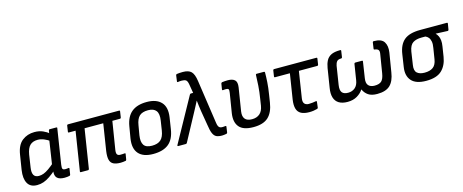

<svg xmlns="http://www.w3.org/2000/svg" viewBox="-39 -1289 4575 1896"><g transform="rotate(-15 2248.0 -341.5)"><path d="M167 12Q98 12 70.5 -37.5Q43 -87 56 -172L80 -322Q95 -418 148 -459.5Q201 -501 274 -501Q323 -501 361 -484Q399 -467 418 -448L411 -371Q384 -391 350.5 -405Q317 -419 286 -419Q235 -419 206.5 -391.5Q178 -364 167 -299L148 -173Q140 -122 154.5 -96.5Q169 -71 207 -71Q231 -71 255.5 -80Q280 -89 310.5 -110.5Q341 -132 382 -168L369 -88Q331 -55 298 -32.5Q265 -10 233.5 1Q202 12 167 12ZM447 12Q395 12 371.5 -10.5Q348 -33 355 -84L358 -105V-135L398 -397L409 -431L417 -479Q419 -489 428 -489H494Q506 -489 503 -479L447 -121Q442 -87 449 -77.5Q456 -68 473 -68Q483 -68 492 -69Q501 -70 508 -71Q518 -72 516 -61L507 -4Q506 5 496 7Q485 9 474 10.5Q463 12 447 12Z M1020 12Q974 12 947 -1.5Q920 -15 911.5 -47.5Q903 -80 911 -136L954 -409H763L700 -10Q698 0 689 0H617Q606 0 608 -10L671 -409H603Q593 -409 595 -419L604 -479Q606 -489 616 -489H1137Q1147 -489 1145 -479L1136 -419Q1134 -409 1125 -409H1047L1001 -124Q996 -91 1005 -78Q1014 -65 1036 -65Q1046 -65 1058 -65.5Q1070 -66 1080 -67Q1091 -69 1089 -58L1080 -4Q1078 7 1069 7Q1058 9 1045.5 10.5Q1033 12 1020 12Z M1354 12Q1252 12 1205.5 -41Q1159 -94 1175 -195L1195 -313Q1211 -409 1267 -455Q1323 -501 1422 -501Q1520 -501 1568.5 -449.5Q1617 -398 1602 -297L1584 -181Q1569 -80 1512.5 -34Q1456 12 1354 12ZM1363 -70Q1422 -70 1453 -98Q1484 -126 1494 -190L1509 -287Q1520 -355 1495.5 -387Q1471 -419 1414 -419Q1354 -419 1324.5 -391Q1295 -363 1285 -300L1268 -201Q1258 -136 1280 -103Q1302 -70 1363 -70Z M2057 12Q2020 12 1998.5 1.5Q1977 -9 1964 -39Q1951 -69 1943 -127L1918 -276Q1914 -302 1910.5 -329.5Q1907 -357 1904 -385H1903Q1889 -357 1874 -329.5Q1859 -302 1845 -275L1701 -8Q1697 0 1689 0H1612Q1606 0 1604.5 -3.5Q1603 -7 1606 -12L1854 -461Q1858 -469 1866 -469H1889L1874 -559Q1868 -595 1854 -605Q1840 -615 1812 -615Q1802 -615 1793 -614.5Q1784 -614 1773 -612Q1762 -610 1764 -621L1772 -680Q1773 -689 1782 -691Q1794 -693 1810.5 -694Q1827 -695 1844 -695Q1902 -695 1929 -668Q1956 -641 1966 -570L2031 -126Q2034 -103 2040 -90.5Q2046 -78 2055.5 -73Q2065 -68 2078 -68Q2086 -68 2093 -68.5Q2100 -69 2110 -70Q2122 -72 2120 -61L2112 -4Q2110 6 2100 7Q2089 9 2077.5 10.5Q2066 12 2057 12Z M2379 12Q2275 12 2233.5 -37.5Q2192 -87 2206 -177L2238 -374Q2243 -404 2237 -412.5Q2231 -421 2213 -421Q2206 -421 2197.5 -420.5Q2189 -420 2181 -419Q2171 -418 2173 -430L2182 -486Q2183 -491 2185.5 -493Q2188 -495 2193 -497Q2207 -499 2222 -500Q2237 -501 2252 -501Q2299 -501 2322 -480Q2345 -459 2337 -406L2299 -168Q2292 -119 2313.5 -93Q2335 -67 2385 -67Q2433 -67 2463.5 -93Q2494 -119 2503 -173L2513 -238Q2525 -310 2529 -372Q2533 -434 2534 -478Q2534 -489 2544 -489H2616Q2627 -489 2627 -479Q2627 -438 2623.5 -381.5Q2620 -325 2609 -259L2597 -182Q2582 -83 2531 -35.5Q2480 12 2379 12Z M2949 12Q2897 12 2865.5 -5Q2834 -22 2823.5 -58Q2813 -94 2821 -149L2862 -409H2712Q2700 -409 2702 -419L2711 -479Q2713 -489 2723 -489H3153Q3164 -489 3162 -479L3153 -419Q3151 -409 3141 -409H2954L2912 -140Q2906 -103 2920.5 -85.5Q2935 -68 2965 -68Q2985 -68 3004 -70.5Q3023 -73 3039 -76Q3048 -77 3047 -67L3040 -9Q3039 -2 3030 1Q3013 6 2992 9Q2971 12 2949 12Z M3341 12Q3287 12 3253 -8.5Q3219 -29 3206.5 -69.5Q3194 -110 3204 -168L3235 -363Q3242 -405 3258 -436Q3274 -467 3307 -484Q3340 -501 3400 -501Q3411 -501 3409 -491L3400 -430Q3398 -419 3388 -419Q3357 -419 3344.5 -403.5Q3332 -388 3327 -362L3297 -172Q3289 -120 3307 -97Q3325 -74 3369 -74Q3410 -74 3439 -98Q3468 -122 3476 -171L3502 -334Q3504 -344 3513 -344H3581Q3591 -344 3589 -334L3564 -170Q3556 -120 3577 -97Q3598 -74 3639 -74Q3688 -74 3710.5 -95.5Q3733 -117 3742 -172L3773 -362Q3778 -388 3769.5 -401.5Q3761 -415 3731 -419Q3721 -420 3723 -430L3732 -491Q3734 -501 3744 -501Q3822 -501 3848 -460Q3874 -419 3864 -353L3832 -158Q3819 -71 3775.5 -29.5Q3732 12 3644 12Q3586 12 3553 -10.5Q3520 -33 3503 -71H3501Q3480 -37 3439 -12.5Q3398 12 3341 12Z M4145 12Q4040 12 3995 -39Q3950 -90 3964 -178L3983 -303Q3997 -399 4051 -444Q4105 -489 4216 -489H4487Q4498 -489 4496 -479L4486 -419Q4484 -409 4475 -409L4354 -414V-413Q4368 -399 4377 -380.5Q4386 -362 4389 -336.5Q4392 -311 4386 -275L4370 -173Q4356 -86 4304 -37Q4252 12 4145 12ZM4150 -70Q4204 -70 4236 -93Q4268 -116 4277 -172L4295 -284Q4302 -323 4297 -349Q4292 -375 4279 -390.5Q4266 -406 4248 -413H4208Q4154 -413 4120.5 -391.5Q4087 -370 4076 -306L4056 -173Q4047 -117 4073 -93.5Q4099 -70 4150 -70Z"/></g></svg>

Font: Sofia Sans Medium
Style: Italic
Weight: 500
Italic angle: -9°
Version: Version 4.101